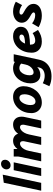

<svg xmlns="http://www.w3.org/2000/svg" viewBox="1312 -2119 1004 3668"><g transform="rotate(-90 1814.0 -285.0)"><path d="M5 0 157 -715 311 -735 155 0Z M412 -660Q412 -704 443 -735.5Q474 -767 519 -767Q554 -767 575 -745.5Q596 -724 596 -692Q596 -649 565 -617Q534 -585 489 -585Q454 -585 433 -607Q412 -629 412 -660ZM285 0 397 -525H547L435 0Z M566 0 651 -400Q656 -421 657 -437.5Q658 -454 658 -476V-525H802V-454Q831 -493 870 -515Q909 -537 961 -537Q1008 -537 1043.5 -512Q1079 -487 1094 -441Q1124 -486 1168 -511.5Q1212 -537 1271 -537Q1336 -537 1377.5 -494Q1419 -451 1419 -374Q1419 -344 1412 -313L1345 0H1195L1262 -315Q1264 -324 1265 -332Q1266 -340 1266 -347Q1266 -405 1217 -405Q1192 -405 1164 -384Q1136 -363 1113.5 -324.5Q1091 -286 1079 -231L1030 0H880L947 -315Q949 -324 950 -332Q951 -340 951 -347Q951 -405 902 -405Q877 -405 849 -384.5Q821 -364 798.5 -325Q776 -286 765 -231L716 0Z M1487 -188Q1487 -257 1509 -319.5Q1531 -382 1572.5 -431Q1614 -480 1671.5 -508.5Q1729 -537 1800 -537Q1859 -537 1904 -511.5Q1949 -486 1975 -441Q2001 -396 2001 -336Q2001 -271 1979 -209Q1957 -147 1915.5 -97Q1874 -47 1816.5 -17.5Q1759 12 1688 12Q1630 12 1584.5 -13Q1539 -38 1513 -83.5Q1487 -129 1487 -188ZM1641 -205Q1641 -109 1711 -109Q1741 -109 1766 -128Q1791 -147 1809 -178Q1827 -209 1837 -245.5Q1847 -282 1847 -318Q1847 -416 1777 -416Q1747 -416 1722 -396.5Q1697 -377 1679 -346Q1661 -315 1651 -278Q1641 -241 1641 -205Z M2001 156 2058 30Q2087 46 2124 56.5Q2161 67 2198 67Q2261 67 2304 40.5Q2347 14 2359 -41L2367 -76Q2337 -47 2298 -31.5Q2259 -16 2217 -16Q2141 -16 2098.5 -68.5Q2056 -121 2056 -204Q2056 -270 2077 -330Q2098 -390 2136.5 -436.5Q2175 -483 2228.5 -510Q2282 -537 2346 -537Q2410 -537 2465 -504L2475 -525H2612L2509 -44Q2491 40 2445.5 93Q2400 146 2335 171.5Q2270 197 2191 197Q2137 197 2091 187Q2045 177 2001 156ZM2210 -222Q2210 -145 2266 -145Q2295 -145 2325.5 -163.5Q2356 -182 2381 -217.5Q2406 -253 2416 -304L2433 -383Q2397 -417 2350 -417Q2305 -417 2273.5 -387Q2242 -357 2226 -312.5Q2210 -268 2210 -222Z M2641 -182Q2641 -253 2663 -317Q2685 -381 2726.5 -430.5Q2768 -480 2827 -508.5Q2886 -537 2959 -537Q3012 -537 3051.5 -517.5Q3091 -498 3113.5 -465Q3136 -432 3136 -390Q3136 -321 3091 -283Q3046 -245 2969 -230Q2892 -215 2795 -214Q2795 -210 2795 -205Q2795 -114 2873 -114Q2908 -114 2946 -128Q2984 -142 3015 -164L3076 -61Q3017 -23 2966.5 -5.5Q2916 12 2854 12Q2755 12 2698 -41Q2641 -94 2641 -182ZM2938 -416Q2895 -416 2863.5 -384.5Q2832 -353 2815 -308Q2887 -311 2924.5 -320Q2962 -329 2975 -343Q2988 -357 2988 -374Q2988 -394 2974.5 -405Q2961 -416 2938 -416Z M3129 -50 3201 -174Q3277 -115 3359 -115Q3388 -115 3399.5 -124.5Q3411 -134 3411 -146Q3411 -157 3398 -170.5Q3385 -184 3346 -205Q3269 -247 3241.5 -286Q3214 -325 3214 -371Q3214 -417 3240.5 -454.5Q3267 -492 3316 -514.5Q3365 -537 3432 -537Q3482 -537 3531 -521.5Q3580 -506 3615 -485L3551 -365Q3523 -385 3486.5 -400Q3450 -415 3418 -415Q3393 -415 3381 -405.5Q3369 -396 3369 -380Q3369 -368 3380 -357Q3391 -346 3424 -328Q3482 -297 3514.5 -268.5Q3547 -240 3560.5 -210.5Q3574 -181 3574 -145Q3574 -104 3549.5 -68Q3525 -32 3474 -10Q3423 12 3343 12Q3291 12 3232 -5.5Q3173 -23 3129 -50Z"/></g></svg>

Font: Radio Canada
Style: Bold Italic
Weight: 700
Italic angle: -12°
Designer: Charles Daoud, Etienne Aubert Bonn, Alexandre Saumier Demers, Jacques Le Bailly
Foundry: Radio-Canada
Version: Version 2.104; ttfautohint (v1.8.4.7-5d5b);gftools[0.9.28.de